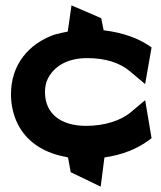

<svg xmlns="http://www.w3.org/2000/svg" viewBox="-20 -582 603 717"><path d="M21 -230C21 -197 27 -165 39 -135C67 -66 128 -14 226 4C227 4 231 5 234 6L244 61L356 115L370 6C439 -4 493 -27 534 -57L546 -66L522 -208L465 -160C429 -132 372 -112 301 -112C209 -112 148 -156 148 -238C148 -256 151 -274 159 -289C181 -332 228 -365 306 -365C377 -365 429 -346 465 -316L522 -268L546 -405L534 -413C493 -440 439 -460 367 -469L358 -514L247 -562L233 -464C217 -461 198 -457 181 -452C88 -418 21 -342 21 -230Z"/></svg>

Font: Charger Sport
Style: UltExt
Weight: 1000
Designer: Jasper
Foundry: Cannot Into Space Fonts
Version: Version 1.1